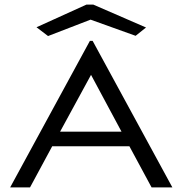

<svg xmlns="http://www.w3.org/2000/svg" viewBox="-20 -811 790 831"><path d="M636 0 540 -178H206L110 0H24L369 -634H381L726 0ZM374 -487 240 -241H506ZM188 -655 138 -693 354 -791H384L612 -692L567 -656L372 -726Z"/></svg>

Font: Inconsolata ExtraExpanded Thin
Style: Regular
Weight: 100
Width: 8
Monospace: yes
Designer: Raph Levien, Cyreal, Brenton Simpson
Foundry: Raph Levien, Cyreal, Google
Version: Version 3.100; ttfautohint (v1.8.4.7-5d5b)